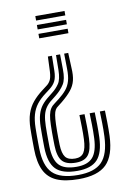

<svg xmlns="http://www.w3.org/2000/svg" viewBox="-90 -657 645 925"><g transform="rotate(-10 232.5 -195.0)"><path d="M195 -397.8 193.8 -324.5Q193.1 -293.1 184.1 -274.8Q175 -256.6 155.6 -241.7L133.2 -224.6Q106.1 -204.4 89.6 -182.9Q73.1 -161.3 65.4 -134.2Q57.6 -107.1 56.9 -69.8Q56.6 -52.4 56.5 -34Q56.4 -15.6 56.7 1.1Q57 17.9 57.1 30.8Q58.4 116 95.6 152.8Q132.8 189.7 219.9 189.7Q300.5 189.7 336.6 152.4Q372.7 115.2 376.3 29.5Q377.7 -4.4 377 -36.2Q376.3 -67.9 375.5 -93.6H400.5Q401.2 -70.2 401.8 -36.5Q402.4 -2.8 401.3 30.6Q397.5 126.5 355.4 168.1Q313.2 209.8 219.9 209.8Q152.8 209.8 111.8 191.7Q70.8 173.6 51.9 134.1Q33 94.6 32.1 30.8Q31.9 12.7 31.7 -4.3Q31.5 -21.3 31.6 -37.7Q31.7 -54 31.9 -69.8Q32.7 -112.4 42.9 -143.1Q53.1 -173.7 72.7 -197.3Q92.3 -221 121.4 -242.9L143.8 -260Q154.5 -267.5 162.3 -280.9Q170.2 -294.2 172 -324.5L175 -397.8ZM274.5 -397.8 277.5 -324.5Q280 -287.8 273.7 -262.5Q267.4 -237.2 250.2 -216Q233.1 -194.7 202.6 -169.6L182.2 -153.6Q173.8 -148.1 168.4 -139.1Q163.1 -130.1 160.4 -113.9Q157.7 -97.6 156.7 -69.7Q156.2 -52.3 156.1 -36Q156 -19.7 156.2 -3.4Q156.4 12.8 156.9 30.7Q158.3 73.3 172.1 91.3Q185.9 109.2 219.9 109.2Q249.1 109.2 262 89.5Q274.9 69.8 276.7 25.2Q277.9 -2.4 277.2 -34.7Q276.4 -67 275.7 -93.6H300.7Q301.8 -61.4 302.2 -31.9Q302.6 -2.4 301.5 26.3Q299.3 81.8 280.7 105.5Q262 129.3 219.9 129.3Q172.7 129.3 153 106.6Q133.3 83.9 132 30.7Q131.7 14.3 131.4 -1.7Q131.1 -17.7 131.2 -34.4Q131.3 -51.2 131.8 -69.7Q132.5 -99.8 136.4 -118.7Q140.2 -137.7 148.1 -149.7Q156 -161.7 168.6 -170.2L190.9 -187.3Q213.6 -205.1 228.3 -222.8Q243 -240.5 249.8 -264.4Q256.6 -288.2 255.8 -324.5L254.6 -397.8ZM234.7 -397.8 235.6 -324.5Q236.7 -276.3 221.6 -252Q206.5 -227.7 179.1 -205.6L156.9 -187.9Q139.3 -174.7 128.5 -159.1Q117.7 -143.6 112.6 -122.2Q107.5 -100.8 106.8 -69.8Q106.5 -49.9 106.4 -33.4Q106.4 -16.8 106.6 -1.6Q106.7 13.7 107 30.7Q108.4 94.6 133.9 122Q159.5 149.5 219.9 149.5Q274.5 149.5 299 121.3Q323.6 93.1 326.4 28.6Q327.8 -5.2 327.1 -35.8Q326.4 -66.3 325.6 -93.6H350.6Q351.5 -63.4 352 -32.6Q352.5 -1.8 351.4 28.5Q348.6 104.1 318.1 136.8Q287.5 169.6 219.9 169.6Q146 169.6 114.7 137.4Q83.4 105.2 82 30.8Q81.8 14.6 81.6 -1.5Q81.4 -17.5 81.5 -34.4Q81.5 -51.3 81.8 -69.8Q82.6 -105.8 89.8 -130.3Q97 -154.8 110.8 -172.7Q124.7 -190.5 145.1 -206.2L167.3 -224.1Q185.3 -238.1 199.2 -258.6Q213.1 -279 213.9 -324.5L214.8 -397.8ZM292.1 -600V-578.3H149.2V-600ZM292.1 -513.1V-491.3H149.2V-513.1ZM292.1 -556.5V-534.8H149.2V-556.5Z"/></g></svg>

Font: Big Shoulders Inline Thin
Style: Regular
Weight: 100
Designer: Patric King
Foundry: XO Type Co
Version: Version 2.002